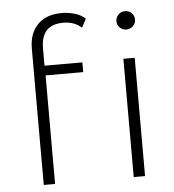

<svg xmlns="http://www.w3.org/2000/svg" viewBox="-53 -795 764 844"><g transform="rotate(-5 329.0 -373.0)"><path d="M155 -598C155 -668 187.7 -703 253 -703C285.7 -703 312.7 -693.3 334 -674L354 -712C342 -723.3 326.7 -731.8 308 -737.5C289.3 -743.2 270 -746 250 -746C204 -746 168.5 -733 143.5 -707C118.5 -681 106 -646 106 -602V0H156V-479H322V-522H155ZM503 -522V0H553V-522ZM499 -660.5C507 -652.8 516.7 -649 528 -649C539.3 -649 549 -653 557 -661C565 -669 569 -678.7 569 -690C569 -701.3 565 -710.8 557 -718.5C549 -726.2 539.3 -730 528 -730C516.7 -730 507 -726 499 -718C491 -710 487 -700.3 487 -689C487 -677.7 491 -668.2 499 -660.5Z"/></g></svg>

Font: Montserrat Custom ExtraLight
Style: Regular
Weight: 300
Designer: Julieta Ulanovsky
Foundry: Julieta Ulanovsky
Version: Version 7.200